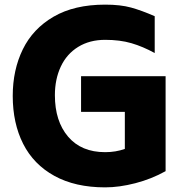

<svg xmlns="http://www.w3.org/2000/svg" viewBox="-20 -792 795 829"><path d="M695 -463V-53Q634 -19 564.5 -1Q495 17 434 17Q305 17 215 -32.5Q125 -82 80 -171Q35 -260 35 -378Q35 -490 78.5 -579Q122 -668 211.5 -720Q301 -772 434 -772Q500 -772 545.5 -759.5Q591 -747 648 -722V-563Q597 -591 547.5 -605.5Q498 -620 434 -620Q367 -620 317.5 -589.5Q268 -559 242.5 -504.5Q217 -450 217 -381Q217 -269 274 -202Q331 -135 434 -135Q480 -135 519 -149V-309H330V-463Z"/></svg>

Font: Biryani Heavy
Style: Regular
Weight: 900
Designer: Dan Reynolds and Mathieu Réguer
Foundry: Dan Reynolds and Mathieu Réguer
Version: Version 1.003; ttfautohint (v1.1) -l 5 -r 5 -G 72 -x 0 -D la